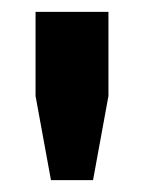

<svg xmlns="http://www.w3.org/2000/svg" viewBox="-20 -820 243 324"><path d="M40 -658V-800H163V-658L137 -516H66Z"/></svg>

Font: Big Shoulders Display Black
Style: Regular
Weight: 900
Designer: Patric King
Foundry: XO Type Co
Version: Version 1.000; ttfautohint (v1.8.2)